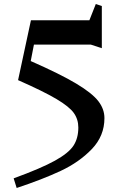

<svg xmlns="http://www.w3.org/2000/svg" viewBox="-20 -672 666 956"><path d="M500 -84Q500 5 437 70.5Q374 136 282 179Q190 222 63 264L48 216Q185 166 253.5 128Q322 90 346 53Q370 16 370 -37Q370 -78 347.5 -109.5Q325 -141 261 -179Q197 -217 70 -273L134 -571H425L457 -652L487 -642V-432L432 -450H149L133 -368Q281 -303 360 -255.5Q439 -208 469.5 -168.5Q500 -129 500 -84Z"/></svg>

Font: Inknut
Style: Antiqua
Weight: 400
Designer: Claus Eggers Srensen
Foundry: Claus Eggers Srensen
Version: Version 1.000; ttfautohint (v1.2) -l 7 -r 28 -G 50 -x 13 -D 